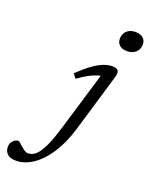

<svg xmlns="http://www.w3.org/2000/svg" viewBox="-373 -818 903 1154"><g transform="rotate(20 78.0 -240.5)"><path d="M213 -656.5Q213 -677 222 -692.8Q231 -708.5 248 -717.8Q265 -727 289 -727Q321 -727 338 -711.5Q355 -696 355 -671.5Q355 -651 345.8 -635.2Q336.5 -619.5 319.5 -610.2Q302.5 -601 278.5 -601Q246.5 -601 229.8 -616.5Q213 -632 213 -656.5ZM155 -58.5Q125.5 39.5 80.8 107.5Q36 175.5 -17 210.8Q-70 246 -124 246Q-162.5 246 -180 228.2Q-197.5 210.5 -197.5 184.5Q-197.5 159.5 -181.8 144Q-166 128.5 -149 128.5Q-146 128.5 -137 136Q-128 143.5 -114.5 156Q-100 168.5 -90.2 174Q-80.5 179.5 -73 179.5Q-56 179.5 -39.5 171.8Q-23 164 -6 142Q11 120 29.5 78.2Q48 36.5 68.5 -31.5L189 -432.5L206.5 -409.5Q189 -411 164.8 -404Q140.5 -397 110.5 -381Q80.5 -365 45 -339L24 -367Q70.5 -411.5 107.2 -437.8Q144 -464 173.8 -475Q203.5 -486 228.5 -486Q247.5 -486 257.5 -480.2Q267.5 -474.5 269.5 -461.8Q271.5 -449 264.5 -427Z"/></g></svg>

Font: Newsreader 11pt
Style: Italic
Weight: 400
Italic angle: -17°
Version: Version 1.003